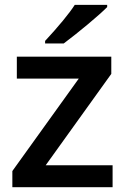

<svg xmlns="http://www.w3.org/2000/svg" viewBox="-20 -776 519 796"><path d="M446.8 0H31.2V-66.9L306.6 -450.2H49.8V-541H441.4V-469.7L169.4 -90.8H446.8ZM290 -755.9H424.3V-746.6Q397.9 -720.2 344.5 -675.5Q291 -630.9 244.1 -595.7H167V-606.4Q207 -649.4 240.5 -689.9Q273.9 -730.5 290 -755.9Z"/></svg>

Font: Viking Open Sans Light
Style: Bold
Weight: 600
Foundry: Ascender Corporation
Version: Version 2.001